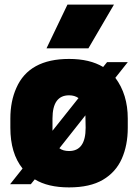

<svg xmlns="http://www.w3.org/2000/svg" viewBox="-20 -800 600 834"><path d="M280 14Q188 14 131 -21L114 0H24L78 -68Q25 -134 25 -245V-285Q25 -360 51 -418Q106 -544 280 -544Q370 -544 428 -509L445 -530H535L481 -462Q535 -390 535 -285V-245Q535 -169 509 -110.5Q483 -52 427 -19Q371 14 280 14ZM280 -144Q352 -144 352 -245L351 -299L238 -156Q254 -144 280 -144ZM208 -232 321 -374Q304 -386 280 -386Q208 -386 208 -285ZM364 -590H182L273 -780H475Z"/></svg>

Font: Tanohe Sans ExtraBold
Style: Regular
Weight: 800
Designer: Village Type and Design LLC & Cristiano Sobral
Foundry: Cooper Hewitt Smithsonian Design Museum
Version: Version 1.00;September 29, 2021;FontCreator 13.0.0.2655 64-b